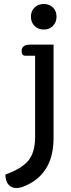

<svg xmlns="http://www.w3.org/2000/svg" viewBox="-20 -715 360 968"><path d="M136 -631Q136 -660 154.5 -677.5Q173 -695 201 -695Q228 -695 246.5 -677.5Q265 -660 265 -631Q265 -602 246.5 -584Q228 -566 201 -566Q173 -566 154.5 -584Q136 -602 136 -631ZM7 165Q89 136 123 94.5Q157 53 157 -25V-434H108Q89 -434 89 -457Q89 -490 132 -490H250V-19Q250 152 120 216Q101 225 88.5 229Q76 233 62 233Q39 233 23.5 216.5Q8 200 7 165Z"/></svg>

Font: Maitree Medium
Style: Regular
Weight: 500
Designer: CadsonDemak Team
Foundry: CadsonDemak
Version: Version 1.010